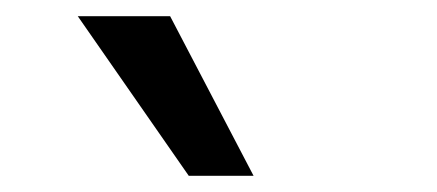

<svg xmlns="http://www.w3.org/2000/svg" viewBox="-20 -780 540 237"><path d="M213 -563 76 -760H190L293 -563Z"/></svg>

Font: Nunito Sans 12pt ExtraLight 7pt Medium
Style: Regular
Weight: 500
Version: Version 3.101;gftools[0.9.27]